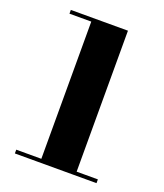

<svg xmlns="http://www.w3.org/2000/svg" viewBox="-138 -842 798 935"><g transform="rotate(20 261.0 -375.0)"><path d="M180 -5.5V-730.5H67V-750H363V-5.5ZM50 0V-19.5H473V0Z"/></g></svg>

Font: Bodoni Moda ExtraBold
Style: Regular
Weight: 800
Version: Version 2.005